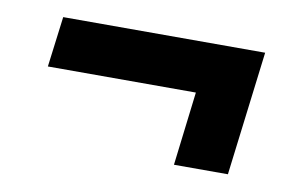

<svg xmlns="http://www.w3.org/2000/svg" viewBox="-41 -433 592 382"><g transform="rotate(10 255.0 -241.5)"><path d="M437 -116H328L346 -265H47L60 -367H468Z"/></g></svg>

Font: Xgbmvzvtohvqztyvzapvmeyoton
Style: Regular
Weight: 500
Italic angle: -8°
Designer: Carrois Corporate & Edenspiekermann
Foundry: Carrois Corporate GbR & Edenspiekermann AG
Version: Version 2.001